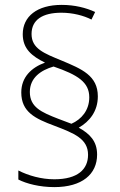

<svg xmlns="http://www.w3.org/2000/svg" viewBox="-20 -780 491 785"><path d="M67 -402C67 -322 124 -295 202 -266C283 -235 340 -213 340 -147C340 -88 298 -47 202 -47C149 -47 96 -62 55 -83V-46C88 -29 142 -15 202 -15C316 -15 377 -68 377 -148C377 -203 347 -233 302 -258C346 -283 380 -325 380 -386C380 -471 314 -498 233 -532C160 -562 109 -581 109 -641C109 -699 154 -728 231 -728C278 -728 323 -716 354 -700L369 -731C332 -748 286 -760 232 -760C132 -760 73 -713 73 -640C73 -580 111 -550 164 -524C109 -504 67 -465 67 -402ZM102 -404C102 -462 147 -493 199 -508C298 -474 345 -444 345 -382C345 -329 313 -292 272 -274L219 -294C149 -321 102 -342 102 -404Z"/></svg>

Font: Noto Sans Devanagari UI SemiCondensed ExtraLight
Style: Regular
Weight: 200
Width: 4
Designer: Jelle Bosma - Monotype Design Team
Foundry: Monotype Imaging Inc.
Version: Version 2.004